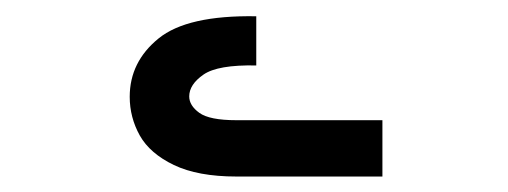

<svg xmlns="http://www.w3.org/2000/svg" viewBox="-20 -391 640 242"><path d="M218.5 -269.5Q218.5 -258 231.2 -248.8Q244 -239.5 278 -239.5H462V-168.5H278Q229.5 -168.5 199.2 -183Q169 -197.5 156.2 -220.2Q143.5 -243 143.5 -269Q143.5 -313 179.8 -342.5Q216 -372 303 -370.5V-308.5Q254.5 -309.5 236.5 -297Q218.5 -284.5 218.5 -269.5Z"/></svg>

Font: JuliaMono BoldItalic
Style: Regular
Weight: 700
Italic angle: -9°
Monospace: yes
Designer: cormullion
Foundry: corm
Version: Version 0.049; ttfautohint (v1.8.4)